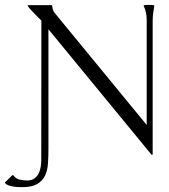

<svg xmlns="http://www.w3.org/2000/svg" viewBox="-72 -609 692 785"><path d="M39.6 128.9Q57.1 128.9 68.4 120.8Q79.6 112.8 85.9 100.3Q92.3 87.9 94.5 72.8Q96.7 57.6 96.7 43.5L97.2 -524.9Q92.8 -529.3 84.2 -537.6Q75.7 -545.9 66.9 -555.2Q58.1 -564.5 50.5 -573Q43 -581.5 40.5 -586.4L43.9 -587.9H139.2L141.6 -585Q142.1 -577.1 144.3 -569.6Q146.5 -562 151.9 -555.7L527.8 -98.1V-526.4Q527.8 -541 525.1 -555.9Q522.5 -570.8 515.6 -584V-586.9Q522 -588.9 529.1 -588.9Q536.1 -588.9 542.5 -588.9Q551.8 -588.9 559.1 -586.9Q556.6 -571.3 554.4 -555.9Q552.2 -540.5 552.2 -524.9V21L550.3 24.4L547.4 23.4L126 -489.3V1Q126 32.7 124 60.8Q122.1 88.9 111.6 110.1Q101.1 131.3 79.3 143.8Q57.6 156.2 18.1 156.2Q12.2 156.2 1.7 155.8Q-8.8 155.3 -19.8 153.3Q-30.8 151.4 -39.8 147.7Q-48.8 144 -51.8 137.7Q-51.8 136.7 -47.4 132.6Q-43 128.4 -37.8 123.3Q-32.7 118.2 -28.1 113.8Q-23.4 109.4 -22 107.9L-18.6 106.9L-17.1 107.9Q-7.3 122.1 8.3 125.5Q23.9 128.9 39.6 128.9Z"/></svg>

Font: CAT Linz
Style: Regular
Weight: 400
Designer: Peter Wiegel
Foundry: Peter Wiegel
Version: Version 1.08